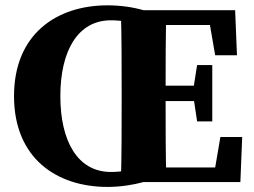

<svg xmlns="http://www.w3.org/2000/svg" viewBox="-20 -696 970 734"><path d="M210.7 -328.5C210.7 -499.8 276.2 -618.4 404.2 -618.4C448.7 -618.4 487.5 -610.5 528.5 -589.5V-657C486.7 -669.2 438 -675.6 391.1 -675.6C195.4 -675.6 33.6 -564.9 33.6 -328.5C33.6 -92.1 195.4 18.6 391.1 18.6C440.9 18.6 489.6 10.7 528.5 0V-67.5C487.5 -46.5 449 -38.6 403.9 -38.6C276.2 -38.6 210.7 -157.2 210.7 -328.5ZM445.1 -310C445.1 -205 445.1 -101 442.1 0H616.1C613.1 -103 613.1 -207 613.1 -314.1V-347C613.1 -452 613.1 -556 616.1 -657H442.1C445.1 -554 445.1 -450 445.1 -347V-310ZM718.5 -332.8 733.5 -231.9H791.5V-447.3H733.5L718.5 -351.4V-332.8ZM749.1 -368.6H531.3V-309.6H749.1V-368.6ZM802.5 -484.8H885.9L878.9 -657H531.3V-600.5H782.6L802.5 -484.8ZM822.5 -172.2 802.6 -55.8H531.3V0H898.9L905.9 -172.2H822.5Z"/></svg>

Font: Source Serif Variable
Style: Regular
Weight: 389
Designer: Frank Grießhammer
Foundry: Adobe Systems Incorporated
Version: Version 3.001;hotconv 1.0.111;makeotfexe 2.5.65597